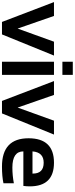

<svg xmlns="http://www.w3.org/2000/svg" viewBox="558 -1296 738 1893"><g transform="rotate(90 926.5 -349.0)"><path d="M0 -512.7H136.7L261.2 -154.3L390.6 -512.7H527.3L318.8 0H195.8Z M717.8 -698.2V-595.7H588.4V-698.2ZM717.8 -512.7V0H588.4V-512.7Z M778.8 -512.7H915.5L1040 -154.3L1169.4 -512.7H1306.2L1097.7 0H974.6Z M1583.5 -512.7Q1816.9 -512.7 1816.9 -274.4Q1816.9 -242.7 1812.5 -210.9H1472.2Q1472.2 -102.5 1631.3 -102.5Q1709 -102.5 1786.6 -117.2V-14.6Q1718.8 0 1621.6 0Q1342.8 0 1342.8 -262.2Q1342.8 -512.7 1583.5 -512.7ZM1472.2 -300.8H1690.9V-304.7Q1690.9 -411.1 1583.5 -411.1Q1481 -411.1 1472.2 -300.8Z"/></g></svg>

Font: SansationBold
Style: Bold
Weight: 700
Designer: Bernd Montag
Version: Version 1.301